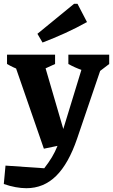

<svg xmlns="http://www.w3.org/2000/svg" viewBox="-45 -787 595 1011"><path d="M-25 182 -16 85 188 99Q212 68 228.5 40.5Q245 13 257 -17Q269 -47 281 -84L405 -489H508L361 -57Q316 75 250.5 139.5Q185 204 94 204Q67 204 37 198.5Q7 193 -25 182ZM186 -4 18 -489H177L311 -30ZM131 -398Q96 -405 60.5 -418Q25 -431 -8 -450V-499H245V-450ZM462 -398Q424 -405 386.5 -418Q349 -431 315 -450V-499H530V-450ZM179 -563 152 -609 345 -767H363L413 -671Q356 -639 297.5 -612.5Q239 -586 179 -563Z"/></svg>

Font: Piazzolla Thin ExtraBold
Style: Regular
Weight: 800
Version: Version 2.005